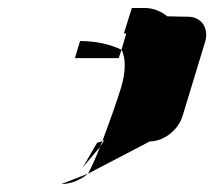

<svg xmlns="http://www.w3.org/2000/svg" viewBox="-20 -670 538 482"><path d="M168 -524H278L285 -545C257 -559 220 -567 181 -567ZM134 -208C158 -208 182 -218 201 -234ZM188 -250 231 -301 237 -316C232 -314 228 -312 224 -312ZM291 -586H297L285 -545C297 -523 295 -487 284 -450C275 -421 256 -366 237 -316C238 -317 241 -318 242 -319L231 -301C221 -275 210 -251 201 -234L356 -315C391 -315 427 -343 438 -378L495 -565C505 -599 486 -628 452 -628L400 -629C384 -642 364 -650 343 -650H311Z"/></svg>

Font: bitstorm
Style: maxcnobl
Weight: 400
Version: Version 0.2